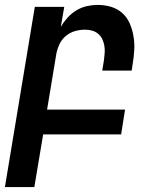

<svg xmlns="http://www.w3.org/2000/svg" viewBox="-31 -548 651 783"><path d="M-11 215 111 -520H231L217 -439Q229 -459 245 -476.5Q261 -494 281 -506Q301 -518 323.5 -523Q346 -528 367 -528Q396 -528 422.5 -520Q449 -512 468.5 -494Q488 -476 498.5 -451.5Q509 -427 513.5 -399.5Q518 -372 516.5 -344Q515 -316 510 -287L506 -260H386L393 -303Q395 -318 396 -333Q397 -348 394.5 -362Q392 -376 386 -388.5Q380 -401 369.5 -410Q359 -419 345 -423Q331 -427 316 -427Q296 -427 276 -421.5Q256 -416 239 -402.5Q222 -389 212.5 -369.5Q203 -350 199 -330L161 -101H479L463 0H145L109 215Z"/></svg>

Font: Iosevka Extended
Style: Bold Italic
Weight: 700
Width: 7
Italic angle: -9°
Monospace: yes
Designer: Belleve Invis
Foundry: Belleve Invis
Version: Version 32.5.0; ttfautohint (v1.8.4)